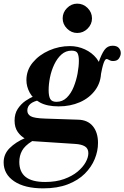

<svg xmlns="http://www.w3.org/2000/svg" viewBox="-79 -715 683 1054"><path d="M158 319Q56 319 -1.5 280Q-59 241 -59 176Q-59 131 -26 98Q7 65 59.5 42.5Q112 20 171 5L202 16Q134 37 95.5 61Q57 85 42 112.5Q27 140 27 174Q27 229 62 256.5Q97 284 169 284Q228 284 272.5 268Q317 252 346.5 227.5Q376 203 391 176Q406 149 406 126Q406 100 387 88.5Q368 77 333 75L103 60Q84 59 60 46.5Q36 34 18.5 9.5Q1 -15 1 -53Q1 -91 18.5 -117.5Q36 -144 60.5 -161Q85 -178 108 -186.5Q131 -195 142 -197L140 -166Q71 -153 71 -108Q71 -88 89.5 -77Q108 -66 169 -64L349 -58Q402 -57 430.5 -22.5Q459 12 459 70Q459 114 441 158Q423 202 386.5 238.5Q350 275 293 297Q236 319 158 319ZM243 -131Q180 -131 141 -152Q102 -173 84 -206.5Q66 -240 66 -275Q66 -330 101 -372Q136 -414 190.5 -438Q245 -462 305 -462Q348 -462 387 -444Q426 -426 451 -394.5Q476 -363 476 -323Q476 -264 444 -220.5Q412 -177 359.5 -154Q307 -131 243 -131ZM231 -156Q264 -156 287.5 -179Q311 -202 325.5 -238Q340 -274 347 -312.5Q354 -351 354 -382Q354 -408 347 -422.5Q340 -437 314 -437Q282 -437 258.5 -416Q235 -395 219 -361.5Q203 -328 195.5 -290.5Q188 -253 188 -220Q188 -187 197 -171.5Q206 -156 231 -156ZM471 -287 457 -374H463Q478 -418 494.5 -441Q511 -464 539 -464Q562 -464 573 -452Q584 -440 584 -423Q584 -410 574.5 -395Q565 -380 542 -380Q532 -380 525.5 -383Q519 -386 514.5 -388.5Q510 -391 506 -391Q498 -391 490 -369Q482 -347 471 -287ZM345 -534Q313 -534 289 -558Q265 -582 265 -614Q265 -647 289 -671Q313 -695 345 -695Q378 -695 402 -671Q426 -647 426 -614Q426 -582 402 -558Q378 -534 345 -534Z"/></svg>

Font: Libre Bodoni
Style: Bold Italic
Weight: 700
Italic angle: -13°
Version: Version 2.005;gftools[0.9.23]